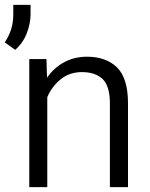

<svg xmlns="http://www.w3.org/2000/svg" viewBox="-48 -772 620 792"><path d="M290 -474.6C326.2 -474.6 354.5 -465.3 375 -446.3C395 -427.2 405.3 -393.6 405.3 -345.7V0H480V-345.2C480 -415 464.8 -464.4 434.6 -494.1C404.3 -523.4 362.8 -538.1 310.5 -538.1C240.2 -538.1 183.1 -504.9 146 -451.7L143.6 -528.3H72.8V0H147V-371.1C159.2 -399.9 177.2 -424.3 201.7 -444.3C225.6 -464.4 255.4 -474.6 290 -474.6ZM6.8 -752V-712.9C6.8 -668 -4.9 -632.8 -28.3 -597.2L14.6 -566.4C35.6 -584.5 51.8 -607.4 62.5 -634.8C72.8 -661.6 78.1 -688 78.1 -713.9V-752Z"/></svg>

Font: Vazirmatn Light
Style: Regular
Weight: 300
Designer: Saber Rastikerdar
Foundry: Saber Rastikerdar
Version: Version 33.003